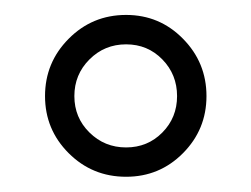

<svg xmlns="http://www.w3.org/2000/svg" viewBox="-20 -713 330 252"><path d="M251 -586.9Q251 -543 220.2 -512Q189.5 -481 145.5 -481Q101.1 -481 70.1 -512Q39.1 -543 39.1 -586.9Q39.1 -630.9 70.1 -662.1Q101.1 -693.4 145.5 -693.4Q189.5 -693.4 220.2 -662.1Q251 -630.9 251 -586.9ZM212.4 -586.9Q212.4 -615.2 193.1 -635Q173.8 -654.8 145.5 -654.8Q117.2 -654.8 97.4 -635Q77.6 -615.2 77.6 -586.9Q77.6 -558.6 97.4 -539.1Q117.2 -519.5 145.5 -519.5Q173.8 -519.5 193.1 -539.1Q212.4 -558.6 212.4 -586.9Z"/></svg>

Font: BabelStone Englisc
Style: Regular
Weight: 400
Designer: Andrew West
Foundry: BabelStone
Version: Version 1.000 June 24, 2023